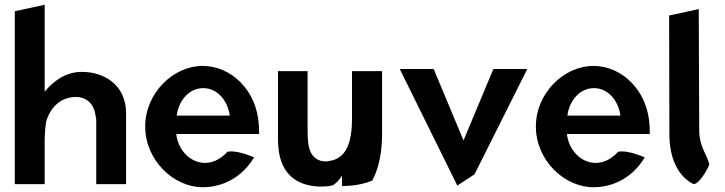

<svg xmlns="http://www.w3.org/2000/svg" viewBox="-20 -771 3035 804"><path d="M508 0V-296C508 -415 417 -470 323 -470C256 -470 205 -433 167 -387V-751L42 -724V0H167V-175C167 -205 169 -234 173 -261C189 -317 231 -365 298 -365C347 -365 376 -329 380 -287C382 -281 383 -274 383 -268V0Z M718 -210H1065C1065 -222 1065 -234 1064 -246C1056 -395 946 -495 829 -495C706 -495 588 -382 588 -241C588 -101 706 13 829 13C914 13 994 -29 1044 -112C1022 -121 970 -142 933 -136C901 -101 866 -87 832 -89C772 -93 725 -146 718 -210ZM942 -287H720C728 -349 771 -402 831 -402C888 -402 933 -353 942 -287Z M1144 -473V-203C1144 -190 1144 -177 1145 -165C1150 -61 1204 0 1301 9C1324 12 1348 10 1371 6C1389 -3 1402 -19 1412 -36V8C1460 8 1504 0 1539 -15C1567 -68 1580 -133 1580 -213V-473H1454V-274C1454 -176 1431 -107 1359 -97C1355 -96 1351 -95 1346 -95C1296 -95 1272 -129 1269 -190C1268 -207 1268 -225 1268 -243V-473Z M1796 -482H1654L1895 6L1967 -41L2188 -482H2046L1921 -183Z M2354 -210H2701C2701 -222 2701 -234 2700 -246C2692 -395 2582 -495 2465 -495C2342 -495 2224 -382 2224 -241C2224 -101 2342 13 2465 13C2550 13 2630 -29 2680 -112C2658 -121 2606 -142 2569 -136C2537 -101 2502 -87 2468 -89C2408 -93 2361 -146 2354 -210ZM2578 -287H2356C2364 -349 2407 -402 2467 -402C2524 -402 2569 -353 2578 -287Z M2884 0C2912 0 2952 -81 2950 -82C2944 -118 2908 -156 2908 -224L2906 -733L2782 -706L2783 -210C2783 -108 2819 -33 2884 0Z"/></svg>

Font: Bluebird
Style: Nrw
Weight: 400
Designer: Jasper
Foundry: Cannot Into Space Fonts
Version: Version 0.98